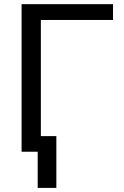

<svg xmlns="http://www.w3.org/2000/svg" viewBox="-20 -731 597 925"><path d="M524.4 -710.9H84V0H161.6V174.3H251.5V-75.2H176.8V-634.8H524.4Z"/></svg>

Font: Bert Sans
Style: Regular
Weight: 400
Designer: Christian Robertson (Google), Cristiano Sobral
Foundry: Google, Cristiano Sobral
Version: Version 3.101